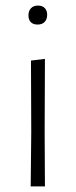

<svg xmlns="http://www.w3.org/2000/svg" viewBox="-20 -668 273 688"><path d="M141 -457 140 -198 141 0H90L92 -195L91 -451ZM149 -615Q149 -599 140 -589.5Q131 -580 115 -580Q99 -580 90.5 -588.5Q82 -597 82 -613Q82 -629 91 -638.5Q100 -648 116 -648Q132 -648 140.5 -639Q149 -630 149 -615Z"/></svg>

Font: t
Style: Regular
Weight: 300
Designer: Juan Pablo del Peral
Foundry: Huerta Tipografica
Version: Version 2.004; ttfautohint (v1.8.1)